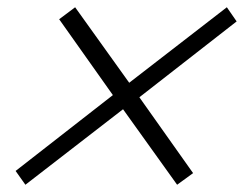

<svg xmlns="http://www.w3.org/2000/svg" viewBox="-20 -550 676 529"><path d="M605 -530 336 -322 187 -530 143 -497 291 -288 23 -79 50 -41 319 -249 468 -41 512 -73 364 -282 632 -491Z"/></svg>

Font: Nyght Serif Bold Italic
Style: Regular
Weight: 700
Italic angle: -16°
Designer: Maksym Kobuzan
Version: Version 0.410;Glyphs 3.1.2 (3151)